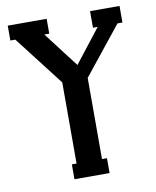

<svg xmlns="http://www.w3.org/2000/svg" viewBox="-78 -741 651 802"><g transform="rotate(-10 247.0 -340.0)"><path d="M483.9 -680.2V-609.9H462.9L300.8 -407.2V-63H321.8V0H172.9V-63H192.9V-407.2L30.8 -617.2H9.8V-680.2H174.8V-617.2H153.8L268.1 -467.8L378.9 -609.9H358.9V-680.2Z"/></g></svg>

Font: Margherita Bold
Style: Regular
Weight: 700
Designer: James Puckett
Foundry: Dunwich Type Founders
Version: Version 1.008;hotconv 1.0.109;makeotfexe 2.5.65596